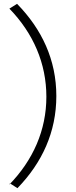

<svg xmlns="http://www.w3.org/2000/svg" viewBox="-20 -876 399 1002"><path d="M32 81 71 106C200 -27 274 -187 274 -375C274 -563 199 -723 69 -856L29 -831C154 -702 222 -545 222 -371C222 -197 153 -40 27 89Z"/></svg>

Font: GenEiGothic-pro-Light
Style: Regular
Weight: 300
Designer: Ryoko NISHIZUKA (kana & ideographs); Paul D. Hunt (Latin, Greek & Cyrillic); Wenlong ZHANG (bopomofo); Sandoll Communica
Foundry: Adobe Systems Incorporated; o_tamon
Version: Version 1.000.140830